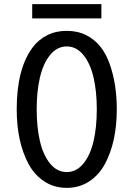

<svg xmlns="http://www.w3.org/2000/svg" viewBox="-20 -888 640 920"><path d="M60.1 0ZM134.3 -799.8V-868.2H465.8V-799.8ZM379.4 -624.8Q346.2 -665.5 299.8 -665.5Q253.4 -665.5 220.2 -624.8Q187 -584 171.4 -517.1Q155.8 -450.2 155.8 -364.3Q155.8 -278.3 171.4 -211.4Q187 -144.5 220.2 -104Q253.4 -63.5 299.8 -63.5Q346.2 -63.5 379.4 -104Q412.6 -144.5 428.2 -211.4Q443.8 -278.3 443.8 -364.3Q443.8 -450.2 428.2 -517.1Q412.6 -584 379.4 -624.8ZM117.2 -101.6Q60.1 -207.5 60.1 -364.7Q60.1 -559.1 136.7 -661.1Q163.6 -697.3 205.3 -718.8Q247.1 -740.2 299.8 -740.2Q352.5 -740.2 394.5 -718.8Q470.7 -679.7 505.1 -582.8Q539.6 -485.8 539.6 -364.7Q539.6 -207.5 482.4 -101.6Q453.6 -48.8 406.7 -18.3Q359.9 12.2 299.8 12.2Q239.7 12.2 192.9 -18.3Q146 -48.8 117.2 -101.6Z"/></svg>

Font: Oxygen Mono
Style: Regular
Weight: 400
Designer: Vernon Adams
Foundry: Vernon Adams
Version: Version 0.201; ttfautohint (v0.8) -r 50 -G 200 -x